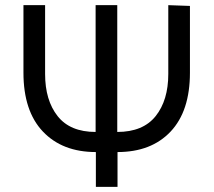

<svg xmlns="http://www.w3.org/2000/svg" viewBox="-20 -725 829 745"><path d="M435 -213V-705H351V-213Q252 -213 203.5 -274.5Q155 -336 155 -438V-705H71V-443Q71 -294 146.5 -214.5Q222 -135 352 -135V0H436V-135Q567 -135 642 -214.5Q717 -294 717 -443V-702L633 -705V-438Q633 -336 584 -274.5Q535 -213 435 -213Z"/></svg>

Font: Geom Light
Style: Regular
Weight: 300
Version: Version 1.102